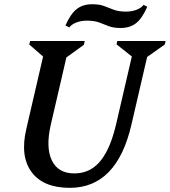

<svg xmlns="http://www.w3.org/2000/svg" viewBox="-20 -887 816 923"><path d="M106.5 -267 195.4 -651 222.8 -584.2 120.7 -672.9 124.9 -690H387.4L383.2 -671.7L263.6 -585.1L308.5 -651L224.5 -289Q199 -179 229 -116.2Q259 -53.4 337.2 -53.4Q387.3 -53.4 425.4 -78.9Q463.5 -104.5 491.5 -156.8Q519.4 -209.1 538 -289L622 -651L646 -590L540 -674L544 -690H776.1L772.1 -673L656.1 -591L696.1 -651L612.1 -289Q542.1 16 315.5 16Q188.1 16 131.9 -59.8Q75.7 -135.6 106.5 -267ZM559.8 -752.4Q525.4 -752.4 502.4 -761.4Q479.4 -770.5 456.4 -779.1Q433.4 -787.7 397.1 -787.7Q369.7 -787.7 346.7 -778.7Q323.7 -769.7 313.1 -755.2L294.6 -764.5Q318.9 -819.8 348.4 -843.2Q377.9 -866.6 422.8 -866.6Q458.2 -866.6 480.6 -858Q503.1 -849.4 526.5 -840.3Q549.9 -831.2 585.5 -831.2Q613.6 -831.2 636.7 -840.2Q659.7 -849.2 670.3 -863.7L688 -854.4Q663.7 -799.1 634.3 -775.7Q604.8 -752.4 559.8 -752.4Z"/></svg>

Font: Platypi Light
Style: Italic
Weight: 300
Italic angle: -13°
Designer: David Sargent
Foundry: Bolt Cutter Type
Version: Version 1.200